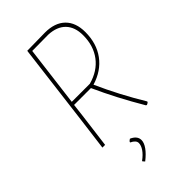

<svg xmlns="http://www.w3.org/2000/svg" viewBox="-256 -718 1006 1006"><g transform="rotate(-45 247.0 -214.5)"><path d="M280 -266Q340 -132 417 -5L416 -1Q411 4 403 7L398 5Q317 -132 258 -263H133L125 -195L100 0H80L105 -195L160 -637L293 -639Q366 -639 405.5 -600.5Q445 -562 445 -491Q445 -407 402 -348.5Q359 -290 280 -266ZM136 -283H270Q344 -303 384.5 -356.5Q425 -410 425 -488Q425 -548 392.5 -582Q360 -616 298 -619L178 -618ZM253 117Q253 137 236 161Q219 185 187 210L177 199L178 196Q204 177 218 156.5Q232 136 232 118Q232 98 202 84V80Q207 73 215 69Q253 86 253 117Z"/></g></svg>

Font: Luna Sans Thin
Style: Italic
Weight: 250
Italic angle: -7°
Designer: Juan Pablo del Peral
Foundry: Huerta Tipografica
Version: Version 2.001; ttfautohint (v1.5)